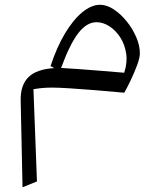

<svg xmlns="http://www.w3.org/2000/svg" viewBox="-20 -418 667 807"><path d="M208.5 -131.8 192.4 -140.1Q218.3 -219.2 252.9 -277.1Q287.6 -335 325.9 -366.5Q364.3 -397.9 400.4 -397.9Q428.7 -397.9 458 -378.7Q487.3 -359.4 512.2 -328.6Q537.1 -297.9 552.5 -262.2Q567.9 -226.6 567.9 -193.8Q567.9 -175.8 556.9 -145.8Q545.9 -115.7 530.8 -83.7Q515.6 -51.8 502.4 -28.3Q438.5 -34.2 378.4 -39.1Q318.4 -43.9 271.2 -46.9Q224.1 -49.8 199.2 -49.8Q174.8 -49.8 155.8 -47.9Q136.7 -45.9 120.6 -43L135.3 344.7L74.7 369.1L66.9 2.9Q65.9 -60.5 99.9 -94Q133.8 -127.4 208.5 -131.8ZM236.8 -132.3Q262.2 -131.3 307.1 -127.9Q352.1 -124.5 404.1 -120.4Q456.1 -116.2 502 -112.3Q516.1 -154.8 510.3 -193.1Q504.4 -231.4 485.4 -261Q466.3 -290.5 439.7 -307.6Q413.1 -324.7 385.7 -324.7Q344.2 -324.7 308.6 -278.1Q272.9 -231.4 236.8 -132.3Z"/></svg>

Font: Pinar DS1 Regular
Style: Regular
Weight: 400
Designer: Amin Abedi
Version: Version 3.000